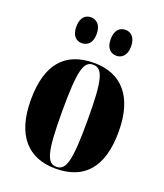

<svg xmlns="http://www.w3.org/2000/svg" viewBox="-141 -852 815 955"><g transform="rotate(20 266.5 -374.0)"><path d="M359 -621C384 -621 412 -639 412 -689C412 -740 384 -758 359 -758C330 -758 304 -740 304 -689C304 -639 330 -621 359 -621ZM175 -621C202 -621 230 -639 230 -689C230 -740 202 -758 175 -758C148 -758 122 -740 122 -689C122 -639 148 -621 175 -621ZM265 10C419 10 499 -82 499 -270C499 -458 411 -550 268 -550C114 -550 34 -458 34 -270C34 -82 121 10 265 10ZM267 0C216 0 200 -55 200 -270C200 -485 216 -540 266 -540C318 -540 334 -485 334 -270C334 -55 318 0 267 0Z"/></g></svg>

Font: Noto Serif Display ExtraCondensed Black
Style: Regular
Weight: 900
Width: 2
Designer: Monotype Design Team
Foundry: Monotype Imaging Inc.
Version: Version 2.009